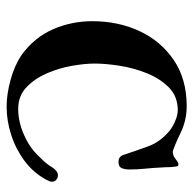

<svg xmlns="http://www.w3.org/2000/svg" viewBox="-22 -558 584 580"><g transform="rotate(90 270.0 -268.0)"><path d="M529 -133Q529 -141 523 -146Q517 -151 509 -151Q501 -151 493 -143Q489 -139 486 -134.5Q483 -130 480 -125Q473 -115 464.5 -106Q456 -97 448 -89Q422 -63 384 -47Q346 -31 309 -31Q270 -31 244 -55.5Q218 -80 202 -116.5Q186 -153 179 -192.5Q172 -232 172 -262Q172 -294 178.5 -336.5Q185 -379 201 -419Q217 -459 244 -486Q271 -513 313 -513Q329 -513 349.5 -503.5Q370 -494 381 -483Q410 -457 422.5 -422.5Q435 -388 447 -352Q449 -344 454 -339Q459 -334 469 -334Q484 -334 488 -344Q492 -354 492 -367Q492 -391 489.5 -415Q487 -439 486 -463Q485 -474 485 -485.5Q485 -497 483 -507Q483 -515 477 -515Q471 -515 460.5 -506.5Q450 -498 439 -498Q435 -498 418 -505Q401 -512 383.5 -520.5Q366 -529 358 -531Q331 -540 301 -540Q219 -540 161.5 -501Q104 -462 74 -397.5Q44 -333 44 -255Q44 -192 68.5 -136Q93 -80 145 -42Q177 -20 221 -8Q265 4 302 4Q345 4 388 -10Q431 -24 466.5 -50.5Q502 -77 523 -116Q525 -120 527 -124.5Q529 -129 529 -133Z"/></g></svg>

Font: UoqMunThenKhung
Style: Regular
Weight: 400
Designer: Font-Kai, 金井和夫, 宇文滿月
Foundry: Kazuo Kanai, Moonlit Owen
Version: Version 1.197